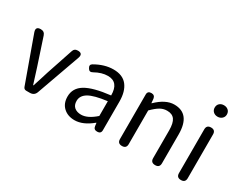

<svg xmlns="http://www.w3.org/2000/svg" viewBox="-92 -1240 2153 1720"><g transform="rotate(30 984.5 -380.0)"><path d="M268.6 0H232.4Q209 0 201.2 -22.5L33.2 -489.3Q14.6 -543 70.3 -543Q108.4 -543 120.1 -506.8L210 -234.4Q251 -104.5 260.7 -74.2H264.6Q271.5 -94.7 289.1 -149.9Q306.6 -205.1 315.4 -234.4L407.2 -508.8Q417 -543 454.1 -543Q507.8 -543 490.2 -491.2L330.1 -43Q315.4 0 268.6 0Z M1003.9 -334V-37.1Q1003.9 0 964.8 0Q928.7 0 924.8 -34.2L920.9 -65.4H918Q824.2 12.7 737.3 12.7Q667 12.7 622.6 -28.3Q578.1 -69.3 578.1 -140.6Q578.1 -228.5 657.7 -276.4Q737.3 -324.2 912.1 -343.8Q912.1 -481.4 800.8 -481.4Q737.3 -481.4 668 -442.4Q635.7 -422.9 618.2 -456.1Q600.6 -485.4 627 -501Q722.7 -556.6 815.4 -556.6Q911.1 -556.6 957.5 -497.6Q1003.9 -438.5 1003.9 -334ZM912.1 -131.8V-284.2Q779.3 -267.6 723.6 -234.9Q668 -202.1 668 -147.5Q668 -103.5 694.3 -81.5Q720.7 -59.6 763.7 -59.6Q831.1 -59.6 912.1 -131.8Z M1175.8 -44.9V-505.9Q1175.8 -543 1214.8 -543Q1250 -543 1254.9 -507.8L1258.8 -464.8H1261.7Q1355.5 -556.6 1444.3 -556.6Q1610.4 -556.6 1610.4 -343.8V-44.9Q1610.4 0 1565.4 0Q1518.6 0 1518.6 -44.9V-332Q1518.6 -408.2 1494.1 -442.4Q1469.7 -476.6 1416 -476.6Q1377 -476.6 1343.8 -457Q1310.5 -437.5 1266.6 -393.6V-44.9Q1266.6 0 1221.7 0Q1175.8 0 1175.8 -44.9Z M1877 -498V-44.9Q1877 0 1832 0Q1786.1 0 1786.1 -44.9V-498Q1786.1 -543 1832 -543Q1877 -543 1877 -498ZM1895.5 -713.9Q1895.5 -688.5 1877 -671.9Q1858.4 -655.3 1832 -655.3Q1804.7 -655.3 1787.1 -671.9Q1769.5 -688.5 1769.5 -713.9Q1769.5 -741.2 1787.1 -757.3Q1804.7 -773.4 1832 -773.4Q1859.4 -773.4 1877.4 -757.3Q1895.5 -741.2 1895.5 -713.9Z"/></g></svg>

Font: GenSenMaruGothic TW TTF Regular
Style: Regular
Weight: 400
Version: Version 1.301